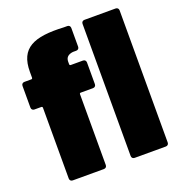

<svg xmlns="http://www.w3.org/2000/svg" viewBox="-127 -808 855 915"><g transform="rotate(-20 300.0 -350.5)"><path d="M260 -539C260 -560 272 -572 297 -575H314C323 -575 329 -581 329 -590V-685C329 -694 323 -700 314 -700H297C145 -708 72 -676 72 -556V-526C72 -522 69 -520 66 -520H31C22 -520 16 -514 16 -505V-395C16 -386 22 -380 31 -380H66C70 -380 72 -377 72 -374V-15C72 -6 78 0 87 0H245C254 0 260 -6 260 -15V-374C260 -378 262 -380 266 -380H328C337 -380 343 -386 343 -395V-505C343 -514 337 -520 328 -520H266C262 -520 260 -523 260 -526ZM386 -685V-15C386 -6 392 0 401 0H559C568 0 574 -6 574 -15V-685C574 -694 568 -700 559 -700H401C392 -700 386 -694 386 -685Z"/></g></svg>

Font: Barlow Semi Condensed Black
Style: Regular
Weight: 900
Width: 4
Designer: Jeremy Tribby
Foundry: Tribby Type
Version: Version 1.408;PS 001.408;hotconv 1.0.88;makeotf.lib2.5.64775